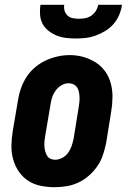

<svg xmlns="http://www.w3.org/2000/svg" viewBox="-20 -770 540 798"><path d="M206 8Q177 8 148 2Q119 -4 96 -19.5Q73 -35 57.5 -58Q42 -81 34.5 -108.5Q27 -136 27.5 -165.5Q28 -195 33 -225L55 -355Q59 -380 67.5 -404Q76 -428 90.5 -450.5Q105 -473 126 -490.5Q147 -508 171 -519Q195 -530 220 -535.5Q245 -541 270 -541Q300 -541 327.5 -533Q355 -525 378.5 -510Q402 -495 418 -472Q434 -449 441 -421.5Q448 -394 447.5 -364.5Q447 -335 442 -305L421 -175Q416 -151 408 -126.5Q400 -102 385 -80Q370 -58 349.5 -40Q329 -22 305 -11Q281 0 256 4Q231 8 206 8ZM209 -106Q224 -106 239 -114Q254 -122 263.5 -135.5Q273 -149 278 -164Q283 -179 286 -194L307 -324Q309 -335 310 -346Q311 -357 310.5 -367.5Q310 -378 308 -388Q306 -398 300.5 -406.5Q295 -415 285.5 -419.5Q276 -424 265 -424Q250 -424 235.5 -415.5Q221 -407 211.5 -394Q202 -381 197 -366Q192 -351 190 -336L168 -206Q166 -195 165 -184.5Q164 -174 164.5 -163.5Q165 -153 167.5 -143Q170 -133 175 -124Q180 -115 189 -110.5Q198 -106 209 -106ZM295 -610Q274 -610 253.5 -612.5Q233 -615 215 -622.5Q197 -630 181.5 -642Q166 -654 157 -671Q148 -688 146.5 -708.5Q145 -729 148 -750H247Q245 -737 248.5 -725Q252 -713 261 -705Q270 -697 282.5 -694.5Q295 -692 308 -692Q321 -692 334.5 -694.5Q348 -697 359.5 -705Q371 -713 378.5 -725Q386 -737 388 -750H487Q484 -729 475.5 -708.5Q467 -688 452.5 -671Q438 -654 418.5 -642Q399 -630 378.5 -622.5Q358 -615 337 -612.5Q316 -610 295 -610Z"/></svg>

Font: Iosevka Slab Heavy Oblique
Style: Regular
Weight: 900
Italic angle: -9°
Monospace: yes
Designer: Belleve Invis
Foundry: Belleve Invis
Version: Version 11.1.1; ttfautohint (v1.8.3)